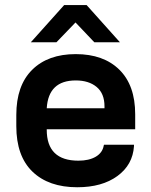

<svg xmlns="http://www.w3.org/2000/svg" viewBox="-20 -748 610 776"><path d="M168.9 -225.6V-223.6Q168.9 -98.6 296.9 -98.6Q339.8 -98.6 367.2 -114.7Q394.5 -130.9 399.4 -160.2L400.4 -163.1H521.5V-157.2Q516.6 -82 454.6 -36.6Q392.6 8.8 292 8.8Q176.8 8.8 111.3 -54.2Q45.9 -117.2 45.9 -238.3V-283.2Q45.9 -402.3 109.9 -465.8Q173.8 -529.3 286.1 -529.3Q398.4 -529.3 462.4 -466.3Q526.4 -403.3 526.4 -286.1V-225.6ZM168.9 -310.5H402.3V-318.4Q402.3 -370.1 370.6 -396.5Q338.9 -422.9 286.1 -422.9Q175.8 -422.9 168.9 -310.5ZM239.3 -727.5H330.1L464.8 -577.1H361.3L285.2 -657.2L208 -577.1H104.5Z"/></svg>

Font: Altinn-DIN Exp
Style: DINExp-Bold
Weight: 700
Width: 7
Designer: Charles Nix
Foundry: Altinn
Version: Version 2.00